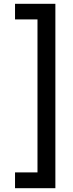

<svg xmlns="http://www.w3.org/2000/svg" viewBox="-20 -831 386 1009"><path d="M271 158H59V75H177V-729H59V-811H271Z"/></svg>

Font: DM Sans 11pt Medium
Style: Regular
Weight: 500
Version: Version 4.004;gftools[0.9.30]